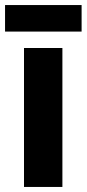

<svg xmlns="http://www.w3.org/2000/svg" viewBox="-36 -740 343 760"><path d="M211 0H59V-550H211ZM287 -720V-615H-16V-720Z"/></svg>

Font: Noto Sans Lao Condensed ExtraBold
Style: Regular
Weight: 800
Width: 3
Designer: Monotype Design Team
Foundry: Monotype Imaging Inc.
Version: Version 2.003; ttfautohint (v1.8.4.7-5d5b)